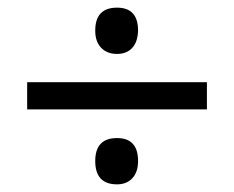

<svg xmlns="http://www.w3.org/2000/svg" viewBox="-20 -654 612 502"><path d="M286 -513Q260 -513 244.5 -529Q229 -545 229 -574Q229 -634 286 -634Q341 -634 341 -574Q340 -544 325.5 -528.5Q311 -513 286 -513ZM51 -368V-439H521V-368ZM286 -172Q229 -172 229 -233Q229 -293 286 -293Q341 -293 341 -233Q341 -204 326 -188Q311 -172 286 -172Z"/></svg>

Font: Noto Sans Tamil UI
Style: Regular
Weight: 400
Designer: Jelle Bosma - Monotype Design Team
Foundry: Monotype Imaging Inc.
Version: Version 2.004; ttfautohint (v1.8.4.7-5d5b)